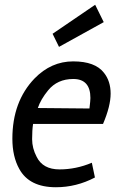

<svg xmlns="http://www.w3.org/2000/svg" viewBox="-20 -774 513 807"><path d="M417 -468Q445 -433 445 -380.5Q445 -328 413 -253H119Q115 -227 115 -189Q115 -151 134 -115Q160 -62 230 -62Q300 -62 366 -90L379 -28Q301 13 215 13Q103 13 61 -64Q32 -116 32 -191Q32 -347 125 -444Q195 -516 287.5 -516Q380 -516 417 -468ZM356 -318Q360 -351 360 -362Q360 -442 288 -442Q221 -442 182 -394Q151 -356 139 -320ZM416 -681 228 -577 201 -632 380 -754Z"/></svg>

Font: Rambla
Style: Italic
Weight: 400
Italic angle: -12°
Designer: Martin Sommaruga
Foundry: Martin Sommaruga
Version: Version 1.001